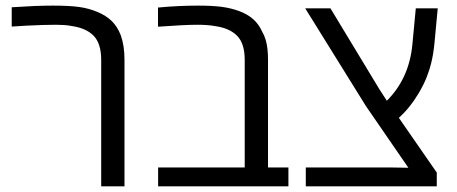

<svg xmlns="http://www.w3.org/2000/svg" viewBox="-20 -660 1620 680"><path d="M338.4 0V-447.8Q338.4 -505.4 312 -533Q285.6 -560.5 233.4 -567.9Q221.7 -570.3 207.8 -571.3Q193.8 -572.3 178.2 -572.3Q159.2 -572.3 130.9 -571.5Q102.5 -570.8 73.2 -569.1Q43.9 -567.4 21.5 -565.9V-634.3Q64.9 -637.2 101.1 -638.7Q137.2 -640.1 167 -640.1Q225.6 -640.1 260.3 -635.3Q294.9 -630.4 325.2 -617.7Q355.5 -605 375.5 -585.7Q395.5 -566.4 407.7 -535.2Q414.6 -515.6 417.7 -494.6Q420.9 -473.6 420.9 -447.8V0Z M540 0V-66.9H846.7V-447.8Q846.7 -505.4 820.3 -532.7Q793.9 -560.1 742.7 -567.4Q730.5 -569.8 714.8 -571Q699.2 -572.3 679.2 -572.3Q656.2 -572.3 622.1 -570.6Q587.9 -568.8 539.6 -565.4V-633.3Q575.7 -636.7 611.1 -638.4Q646.5 -640.1 681.6 -640.1Q730.5 -640.1 763.4 -636Q796.4 -631.8 826.2 -621.1Q856.4 -609.9 876.5 -592.3Q896.5 -574.7 908.7 -547.4Q916.5 -534.2 920.9 -519Q925.3 -503.9 927.2 -486.8Q929.2 -469.7 929.2 -449.7V-66.9H1001.5V0Z M1063 0V-66.9H1364.3L1426.3 -65.9L1276.4 -283.7L1061 -630.4H1150.4L1323.2 -344.7L1350.1 -303.2Q1389.2 -342.3 1411.9 -391.8Q1434.6 -441.4 1440.4 -501.5L1452.6 -630.4H1530.3L1518.6 -505.9Q1516.6 -486.3 1513.7 -468.3Q1510.7 -450.2 1506.3 -433.3Q1502 -416.5 1496.1 -400.4Q1489.7 -380.9 1480.7 -362.8Q1471.7 -344.7 1460.9 -326.7Q1446.8 -303.2 1429.7 -282Q1412.6 -260.7 1392.6 -242.7L1526.9 -48.8V0Z"/></svg>

Font: Wonky
Style: Regular
Weight: 400
Designer: Monotype Design Team
Foundry: Monotype Imaging Inc.
Version: Version 3.000